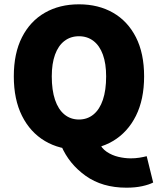

<svg xmlns="http://www.w3.org/2000/svg" viewBox="-20 -682 732 890"><path d="M346 12Q256 12 188 -28.5Q120 -69 82 -145Q44 -221 44 -328Q44 -435 82 -509.5Q120 -584 188 -623Q256 -662 346 -662Q436 -662 504 -623Q572 -584 610 -509.5Q648 -435 648 -328Q648 -221 610 -145Q572 -69 504 -28.5Q436 12 346 12ZM346 -128Q385 -128 413.5 -151.5Q442 -175 457 -219.5Q472 -264 472 -328Q472 -387 457 -428.5Q442 -470 413.5 -492Q385 -514 346 -514Q307 -514 278.5 -492Q250 -470 235 -428.5Q220 -387 220 -328Q220 -264 235 -219.5Q250 -175 278.5 -151.5Q307 -128 346 -128ZM566 188Q454 188 377 133Q300 78 264 -6L438 -24Q450 5 474.5 21.5Q499 38 528.5 45Q558 52 586 52Q607 52 626 49Q645 46 660 42L690 164Q671 174 639 181Q607 188 566 188Z"/></svg>

Font: Source Sans 3 Black
Style: Regular
Weight: 900
Designer: Paul D. Hunt
Foundry: Adobe
Version: Version 3.046;hotconv 1.0.118;makeotfexe 2.5.65603